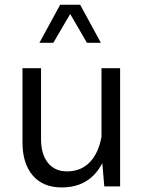

<svg xmlns="http://www.w3.org/2000/svg" viewBox="-20 -797 621 821"><path d="M493.6 -505.4H414V-139L426 0H493.6ZM76.1 -188.3Q76.1 -98.2 119.9 -46.8Q163.8 4.5 244.1 4.5Q328.2 4.5 379.9 -47.1Q431.6 -98.8 450 -200.9L414.3 -213.5Q401.3 -141.6 363.5 -102.9Q325.7 -64.2 266.6 -64.2Q214 -64.2 184.7 -101Q155.5 -137.9 155.5 -201.3V-505.4H76.1ZM411.4 -613.9 322.8 -776.7H237.3L148.5 -613.9H208L280.1 -737.2L351.8 -613.9Z"/></svg>

Font: Estedad VF
Style: Regular
Weight: 100
Designer: Amin Abedi
Version: Version 7.3